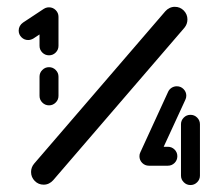

<svg xmlns="http://www.w3.org/2000/svg" viewBox="-20 -540 641 563"><path d="M123.7 -231.1Q112.2 -231.1 104.1 -239.3Q95.9 -247.4 95.9 -258.9V-315.2Q95.9 -326.7 104.1 -334.8Q112.2 -343 123.7 -343Q135.2 -343 143.3 -334.8Q151.5 -326.7 151.5 -315.2V-258.9Q151.5 -247.4 143.3 -239.3Q135.2 -231.1 123.7 -231.1ZM123.7 -518.5Q135.2 -518.5 143.3 -510.4Q151.5 -502.2 151.5 -490.7Q151.5 -483.7 148.1 -477.6Q144.8 -471.5 138.9 -467.4L77.8 -427Q70 -422.6 62.6 -422.6Q51.1 -422.6 43 -430.7Q34.8 -438.9 34.8 -450.4Q34.8 -457.4 38.1 -463.5Q41.5 -469.6 47.4 -473.7L108.5 -514.1Q116.3 -518.5 123.7 -518.5ZM123.7 -377.8Q112.2 -377.8 104.1 -385.9Q95.9 -394.1 95.9 -405.6V-490.7Q95.9 -502.2 104.1 -510.4Q112.2 -518.5 123.7 -518.5Q135.2 -518.5 143.3 -510.4Q151.5 -502.2 151.5 -490.7V-405.6Q151.5 -394.1 143.3 -385.9Q135.2 -377.8 123.7 -377.8ZM492.6 -520Q508.1 -520 518.9 -509.1Q529.6 -498.1 529.6 -483Q529.6 -469.3 520.7 -458.5L135.9 -11.5Q130.7 -5.6 123.5 -2Q116.3 1.5 108.1 1.5Q92.6 1.5 81.9 -9.4Q71.1 -20.4 71.1 -35.6Q71.1 -49.3 80 -60L464.8 -507Q470 -513 477.2 -516.5Q484.4 -520 492.6 -520ZM500 -81.9Q500 -70.4 491.9 -62.2Q483.7 -54.1 472.2 -54.1H416.3V-109.6H472.2Q483.7 -109.6 491.9 -101.5Q500 -93.3 500 -81.9ZM538.5 -203.3Q550 -203.3 558.1 -195.2Q566.3 -187 566.3 -175.6V-25.2Q566.3 -13.7 558.1 -5.6Q550 2.6 538.5 2.6Q527 2.6 518.9 -5.6Q510.7 -13.7 510.7 -25.2V-175.6Q510.7 -187 518.9 -195.2Q527 -203.3 538.5 -203.3ZM416.7 -54.1Q405.2 -54.1 397 -62.2Q388.9 -70.4 388.9 -81.9Q388.9 -88.5 391.5 -93.3L473.3 -271.5Q476.7 -278.5 483.5 -282.8Q490.4 -287 498.5 -287Q510 -287 518.1 -278.9Q526.3 -270.7 526.3 -259.3Q526.3 -253 523.3 -247L441.9 -70.4Q438.5 -63 431.7 -58.5Q424.8 -54.1 416.7 -54.1Z"/></svg>

Font: 26F Galaxy Hebrew Black
Style: Regular
Weight: 900
Designer: C₂₉H₂₅N₃O₅
Version: Version 1.000